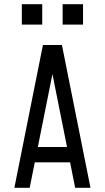

<svg xmlns="http://www.w3.org/2000/svg" viewBox="-20 -899 502 919"><path d="M48.8 0 185.5 -683.6H276.4L413.1 0H339.8L315.4 -122.1H146.5L122.1 0ZM161.1 -195.3H300.8L231 -544.4ZM182.1 -878.9V-781.2H84.5V-878.9ZM377.4 -878.9V-781.2H279.8V-878.9Z"/></svg>

Font: Saniretro
Style: Regular
Weight: 400
Designer: Jayvee D. Enaguas (Grand Chaos)
Version: Version 1.0 - 6/10/2013